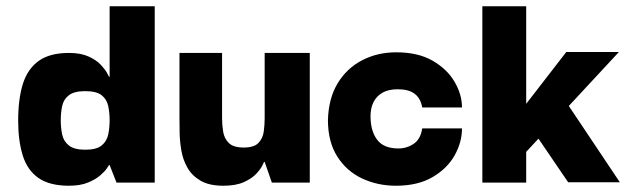

<svg xmlns="http://www.w3.org/2000/svg" viewBox="-20 -583 1999 613"><path d="M200 10Q138 10 102.5 -15Q67 -40 52.5 -87Q38 -134 38 -198Q38 -267 53 -315Q68 -363 103.5 -388.5Q139 -414 200 -414Q238 -414 263 -402.5Q288 -391 302 -376Q316 -361 322 -349.5Q328 -338 328 -338H330V-563H474V0H352L330 -56H328Q328 -56 321.5 -46Q315 -36 300 -23Q285 -10 260.5 0Q236 10 200 10ZM252 -105Q288 -105 304.5 -118.5Q321 -132 325.5 -153.5Q330 -175 330 -199Q330 -223 325.5 -244.5Q321 -266 304.5 -279Q288 -292 252 -292Q217 -292 200 -279Q183 -266 178.5 -244.5Q174 -223 174 -199Q174 -175 178.5 -153.5Q183 -132 200 -118.5Q217 -105 252 -105Z M693 10Q648 10 620.5 -6Q593 -22 578.5 -47.5Q564 -73 559 -102.5Q554 -132 553.5 -159.5Q553 -187 553 -206V-414H689V-205Q689 -184 692.5 -162.5Q696 -141 710.5 -126.5Q725 -112 758 -112Q791 -112 805 -126.5Q819 -141 822 -162.5Q825 -184 825 -205V-414H969V0H848L825 -66H823Q823 -66 817.5 -54.5Q812 -43 798 -28Q784 -13 758.5 -1.5Q733 10 693 10Z M1244 10Q1186 10 1136.5 -13Q1087 -36 1057 -83Q1027 -130 1027 -200Q1029 -269 1058 -317Q1087 -365 1136 -390.5Q1185 -416 1245 -416Q1315 -416 1361.5 -389Q1408 -362 1431.5 -321.5Q1455 -281 1455 -240H1328Q1323 -269 1304 -283.5Q1285 -298 1250 -298Q1220 -298 1201 -287Q1182 -276 1172.5 -257Q1163 -238 1163 -212Q1163 -165 1184 -137Q1205 -109 1252 -109Q1279 -109 1301 -124Q1323 -139 1328 -173H1455Q1455 -129 1431.5 -87Q1408 -45 1361 -17.5Q1314 10 1244 10Z M1660 0H1520V-563H1660ZM1751 -312 1959 -1H1794L1649 -214ZM1658 -96V-249L1788 -417H1956Z"/></svg>

Font: Darker Grotesque Light Black
Style: Regular
Weight: 900
Version: Version 1.000;gftools[0.9.28]